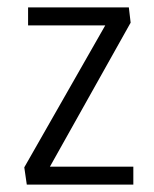

<svg xmlns="http://www.w3.org/2000/svg" viewBox="-20 -501 418 521"><path d="M52.7 0 45.9 -46.9 279.3 -456.1 288.6 -432.1H56.2V-481H329.6L334.5 -439.5L102.1 -24.9L92.8 -48.8H341.8V0Z"/></svg>

Font: Anaheim
Style: Regular
Weight: 400
Designer: Vernon Adams
Foundry: Vernon Adams
Version: Version 2.001